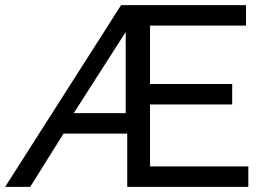

<svg xmlns="http://www.w3.org/2000/svg" viewBox="-45 -730 1026 750"><path d="M428 -710H916V-630H541V-402H862V-322H541V-80H925V0H452V-208H203L73 0H-25ZM446 -288V-605L243 -288Z"/></svg>

Font: Raleway Medium
Style: Regular
Weight: 500
Designer: Matt McInerney, Pablo Impallari, Rodrigo Fuenzalida
Foundry: Matt McInerney, Pablo Impallari, Rodrigo Fuenzalida
Version: Version 4.026